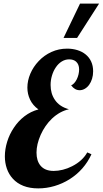

<svg xmlns="http://www.w3.org/2000/svg" viewBox="-20 -1020 566 1058"><path d="M420.9 -1000H525.9L404.8 -811H330.1ZM50.8 -35.2Q28.8 -59.1 17.8 -90.8Q6.8 -122.6 6.8 -158.2Q6.8 -197.8 19.5 -239Q32.2 -280.3 56.2 -315.9Q80.6 -353 115 -379.4Q149.4 -405.8 191.9 -417Q160.6 -439.5 145.8 -470.7Q130.9 -502 130.9 -537.1Q130.9 -575.7 147.2 -614Q163.6 -652.3 192.9 -683.1Q223.1 -715.3 263.4 -733.6Q303.7 -752 350.1 -752Q379.9 -752 406.2 -743.9Q432.6 -735.8 451.7 -720.2Q471.7 -704.1 482.4 -680.7Q493.2 -657.2 493.2 -627Q493.2 -605 487.3 -585.9Q481.4 -566.9 471.2 -552.7Q460.9 -538.6 447.3 -530.8Q433.6 -522.9 418.9 -522.9Q391.6 -522.9 372.1 -549.8Q380.4 -552.7 388.7 -561.8Q397 -570.8 403.3 -583.5Q409.2 -595.7 412.6 -609.9Q416 -624 416 -637.2Q416 -665.5 398.9 -680.7Q384.8 -692.9 360.8 -692.9Q339.4 -692.9 320.3 -681.2Q301.3 -669.4 287.6 -648.9Q273.9 -628.9 266.4 -603.5Q258.8 -578.1 258.8 -551.8Q258.8 -504.4 282.2 -470.2Q307.6 -432.1 359.9 -418Q309.1 -406.7 266.1 -366.2Q227.5 -329.1 204.1 -276.9Q181.2 -224.6 181.2 -179.2Q181.2 -133.8 203.1 -107.4Q227.5 -78.1 275.9 -78.1Q299.8 -78.1 326.4 -84.7Q353 -91.3 377.4 -104Q434.1 -132.8 460.9 -180.2L483.9 -169.9Q444.3 -83.5 363.3 -32.2Q324.2 -7.8 280.3 5.1Q236.3 18.1 190.9 18.1Q144 18.1 108.9 4.2Q73.7 -9.8 50.8 -35.2Z"/></svg>

Font: Pattaya
Style: Regular
Weight: 400
Designer: Pablo Impallari / Thai characters Designed by Thanarat Vachiruckul and Suppakit Chalermlarp
Foundry: Pablo Impallari
Version: Version 2.000